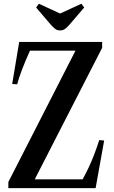

<svg xmlns="http://www.w3.org/2000/svg" viewBox="-20 -980 594 1000"><path d="M23.5 0V-32L373 -716H136Q85.5 -603.5 69.5 -541L43.5 -542.5L80 -761.5H512V-731L161 -46H410.5Q429.5 -81 443.8 -111.8Q458 -142.5 470.8 -175.8Q483.5 -209 497 -250.5L522.5 -248L478 0ZM293 -821.5Q278 -821.5 267.8 -829.2Q257.5 -837 245 -851L168 -941L182.5 -960.5L293 -909.5L404 -960.5L418.5 -941L341.5 -851Q328 -835.5 317.5 -828.5Q307 -821.5 293 -821.5Z"/></svg>

Font: Libre Caslon Condensed Medium
Style: Regular
Weight: 500
Designer: Pablo Impallari, Rodrigo Fuenzalida, Katja Schimmel, Ertekin Erdin
Foundry: Pablo Impallari, Rodrigo Fuenzalida
Version: Version 2.000; ttfautohint (v1.8.4.7-5d5b);gftools[0.9.33]